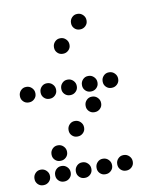

<svg xmlns="http://www.w3.org/2000/svg" viewBox="-86 -857 772 914"><g transform="rotate(-10 300.0 -400.5)"><path d="M349 -788Q334 -788 323.5 -777Q313 -766 313 -751V-749Q313 -734 323.5 -723.5Q334 -713 349 -713H351Q366 -713 377 -723.5Q388 -734 388 -749V-751Q388 -766 377 -777Q366 -788 351 -788ZM249 -688Q234 -688 223.5 -677Q213 -666 213 -651V-649Q213 -634 223.5 -623.5Q234 -613 249 -613H251Q266 -613 277 -623.5Q288 -634 288 -649V-651Q288 -666 277 -677Q266 -688 251 -688ZM49 -488Q34 -488 23.5 -477Q13 -466 13 -451V-449Q13 -434 23.5 -423.5Q34 -413 49 -413H51Q66 -413 77 -423.5Q88 -434 88 -449V-451Q88 -466 77 -477Q66 -488 51 -488ZM149 -488Q134 -488 123.5 -477Q113 -466 113 -451V-449Q113 -434 123.5 -423.5Q134 -413 149 -413H151Q166 -413 177 -423.5Q188 -434 188 -449V-451Q188 -466 177 -477Q166 -488 151 -488ZM249 -488Q234 -488 223.5 -477Q213 -466 213 -451V-449Q213 -434 223.5 -423.5Q234 -413 249 -413H251Q266 -413 277 -423.5Q288 -434 288 -449V-451Q288 -466 277 -477Q266 -488 251 -488ZM349 -488Q334 -488 323.5 -477Q313 -466 313 -451V-449Q313 -434 323.5 -423.5Q334 -413 349 -413H351Q366 -413 377 -423.5Q388 -434 388 -449V-451Q388 -466 377 -477Q366 -488 351 -488ZM449 -488Q434 -488 423.5 -477Q413 -466 413 -451V-449Q413 -434 423.5 -423.5Q434 -413 449 -413H451Q466 -413 477 -423.5Q488 -434 488 -449V-451Q488 -466 477 -477Q466 -488 451 -488ZM349 -388Q334 -388 323.5 -377Q313 -366 313 -351V-349Q313 -334 323.5 -323.5Q334 -313 349 -313H351Q366 -313 377 -323.5Q388 -334 388 -349V-351Q388 -366 377 -377Q366 -388 351 -388ZM249 -288Q234 -288 223.5 -277Q213 -266 213 -251V-249Q213 -234 223.5 -223.5Q234 -213 249 -213H251Q266 -213 277 -223.5Q288 -234 288 -249V-251Q288 -266 277 -277Q266 -288 251 -288ZM149 -188Q134 -188 123.5 -177Q113 -166 113 -151V-149Q113 -134 123.5 -123.5Q134 -113 149 -113H151Q166 -113 177 -123.5Q188 -134 188 -149V-151Q188 -166 177 -177Q166 -188 151 -188ZM49 -88Q34 -88 23.5 -77Q13 -66 13 -51V-49Q13 -34 23.5 -23.5Q34 -13 49 -13H51Q66 -13 77 -23.5Q88 -34 88 -49V-51Q88 -66 77 -77Q66 -88 51 -88ZM149 -88Q134 -88 123.5 -77Q113 -66 113 -51V-49Q113 -34 123.5 -23.5Q134 -13 149 -13H151Q166 -13 177 -23.5Q188 -34 188 -49V-51Q188 -66 177 -77Q166 -88 151 -88ZM249 -88Q234 -88 223.5 -77Q213 -66 213 -51V-49Q213 -34 223.5 -23.5Q234 -13 249 -13H251Q266 -13 277 -23.5Q288 -34 288 -49V-51Q288 -66 277 -77Q266 -88 251 -88ZM349 -88Q334 -88 323.5 -77Q313 -66 313 -51V-49Q313 -34 323.5 -23.5Q334 -13 349 -13H351Q366 -13 377 -23.5Q388 -34 388 -49V-51Q388 -66 377 -77Q366 -88 351 -88ZM449 -88Q434 -88 423.5 -77Q413 -66 413 -51V-49Q413 -34 423.5 -23.5Q434 -13 449 -13H451Q466 -13 477 -23.5Q488 -34 488 -49V-51Q488 -66 477 -77Q466 -88 451 -88Z"/></g></svg>

Font: Doto Rounded
Style: Bold
Weight: 700
Monospace: yes
Version: Version 1.000